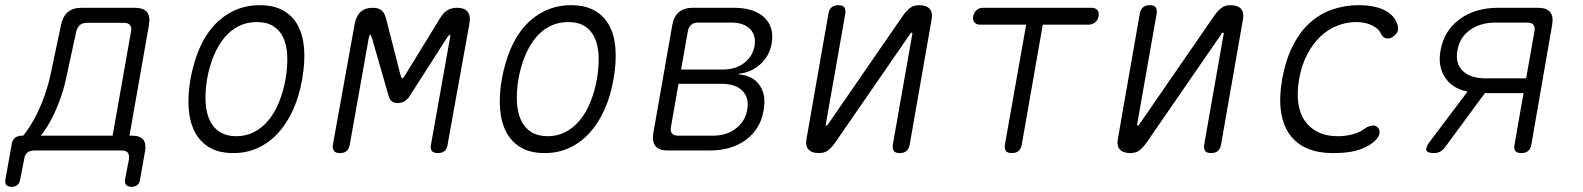

<svg xmlns="http://www.w3.org/2000/svg" viewBox="-81 -580 6101 740"><path d="M-36 140Q-50 140 -56.5 133Q-63 126 -60 111L-36 -23Q-34 -40 -23.5 -48.5Q-13 -57 3 -57H8Q24 -75 44 -109Q64 -143 82 -188Q100 -233 112 -284L154 -483Q161 -517 180.5 -533.5Q200 -550 234 -550H438Q472 -550 485.5 -533.5Q499 -517 493 -483L418 -57H429Q459 -57 471 -42Q483 -27 478 3L459 111Q457 126 448.5 133Q440 140 426 140Q411 140 405 132.5Q399 125 401 111L416 34Q418 17 411.5 8.5Q405 0 388 0H51Q34 0 24 8.5Q14 17 12 34L-3 111Q-5 125 -13.5 132.5Q-22 140 -36 140ZM424 -459Q427 -475 420 -483.5Q413 -492 396 -492H254Q237 -492 227 -483.5Q217 -475 213 -459L175 -284Q164 -231 146.5 -186Q129 -141 110 -107.5Q91 -74 76 -57H353Z M818 10Q765 10 728.5 -10.5Q692 -31 671.5 -68.5Q651 -106 646.5 -158.5Q642 -211 653 -275Q665 -340 687.5 -392.5Q710 -445 744 -482Q778 -519 822.5 -539.5Q867 -560 920 -560Q974 -560 1010.5 -539.5Q1047 -519 1067 -482Q1087 -445 1091 -393Q1095 -341 1084 -277Q1073 -212 1049.5 -159Q1026 -106 992 -68.5Q958 -31 914.5 -10.5Q871 10 818 10ZM830 -55Q866 -55 897 -70.5Q928 -86 952.5 -115Q977 -144 994 -185.5Q1011 -227 1020 -277Q1028 -327 1026 -367Q1024 -407 1010.5 -435.5Q997 -464 972 -479.5Q947 -495 909 -495Q871 -495 839.5 -479.5Q808 -464 784 -435Q760 -406 743 -365.5Q726 -325 717 -275Q709 -225 711.5 -184.5Q714 -144 728 -115Q742 -86 767.5 -70.5Q793 -55 830 -55Z M1644 -22Q1642 -6 1632.5 2Q1623 10 1606.5 10Q1590 10 1583.5 2Q1577 -6 1580 -22L1653 -432Q1656 -446 1653 -447Q1650 -446 1640 -432L1500 -213Q1491 -198 1479.5 -190.5Q1468 -183 1452 -183Q1436 -183 1428 -190.5Q1420 -198 1416 -213L1353 -432Q1348 -447 1345.5 -447Q1343 -447 1340 -432L1267 -22Q1264 -6 1255 2Q1246 10 1229.5 10Q1213 10 1206.5 2Q1200 -6 1202 -22L1286 -488Q1292 -519 1309.5 -534.5Q1327 -550 1355 -550Q1367 -550 1375.5 -547.5Q1384 -545 1390.5 -539.5Q1397 -534 1400.5 -526Q1404 -518 1407 -508L1462 -293Q1466 -278 1469.5 -278Q1473 -278 1482 -293L1614 -508Q1626 -529 1641.5 -539.5Q1657 -550 1681 -550Q1709 -550 1721.5 -534.5Q1734 -519 1728 -488Z M2018 10Q1965 10 1928.5 -10.5Q1892 -31 1871.5 -68.5Q1851 -106 1846.5 -158.5Q1842 -211 1853 -275Q1865 -340 1887.5 -392.5Q1910 -445 1944 -482Q1978 -519 2022.5 -539.5Q2067 -560 2120 -560Q2174 -560 2210.5 -539.5Q2247 -519 2267 -482Q2287 -445 2291 -393Q2295 -341 2284 -277Q2273 -212 2249.5 -159Q2226 -106 2192 -68.5Q2158 -31 2114.5 -10.5Q2071 10 2018 10ZM2030 -55Q2066 -55 2097 -70.5Q2128 -86 2152.5 -115Q2177 -144 2194 -185.5Q2211 -227 2220 -277Q2228 -327 2226 -367Q2224 -407 2210.5 -435.5Q2197 -464 2172 -479.5Q2147 -495 2109 -495Q2071 -495 2039.5 -479.5Q2008 -464 1984 -435Q1960 -406 1943 -365.5Q1926 -325 1917 -275Q1909 -225 1911.5 -184.5Q1914 -144 1928 -115Q1942 -86 1967.5 -70.5Q1993 -55 2030 -55Z M2493 0Q2459 0 2445.5 -16.5Q2432 -33 2437 -67L2510 -483Q2516 -517 2536 -533.5Q2556 -550 2590 -550H2747Q2825 -550 2864.5 -513Q2904 -476 2893 -412Q2885 -365 2850 -333Q2815 -301 2768 -296L2767 -293Q2821 -289 2847 -251Q2873 -213 2862 -154Q2856 -118 2838.5 -89.5Q2821 -61 2794 -41Q2767 -21 2732 -10.5Q2697 0 2655 0ZM2534 -257 2505 -91Q2502 -74 2509 -65.5Q2516 -57 2533 -57H2666Q2719 -57 2755 -84.5Q2791 -112 2799 -157Q2807 -203 2780.5 -230Q2754 -257 2700 -257ZM2610 -493Q2593 -493 2583 -484.5Q2573 -476 2570 -459L2544 -312H2705Q2753 -312 2786 -336.5Q2819 -361 2827 -402Q2834 -444 2809.5 -468.5Q2785 -493 2737 -493Z M3028 -48 3112 -528Q3115 -544 3124.5 -552Q3134 -560 3150 -560Q3167 -560 3173 -552Q3179 -544 3177 -528L3102 -102Q3101 -99 3101.5 -97.5Q3102 -96 3105 -96Q3107 -96 3108 -98L3111 -102L3400 -521Q3413 -539 3426.5 -549.5Q3440 -560 3462 -560Q3490 -560 3502.5 -545.5Q3515 -531 3509 -502L3425 -22Q3422 -6 3412.5 2Q3403 10 3387 10Q3370 10 3364 2Q3358 -6 3360 -22L3435 -448Q3436 -451 3435.5 -452.5Q3435 -454 3432 -454Q3430 -454 3429 -453L3426 -448L3137 -29Q3124 -11 3110.5 -0.5Q3097 10 3075 10Q3047 10 3034.5 -4.5Q3022 -19 3028 -48Z M3874 -485H3696Q3682 -485 3674.5 -494Q3667 -503 3670 -518Q3673 -532 3683 -541Q3693 -550 3707 -550H4127Q4141 -550 4148.5 -541Q4156 -532 4153 -518Q4151 -503 4140 -494Q4129 -485 4114 -485H3938L3857 -22Q3854 -6 3844.5 2Q3835 10 3819 10Q3802 10 3796 2Q3790 -6 3792 -22Z M4228 -48 4312 -528Q4315 -544 4324.5 -552Q4334 -560 4350 -560Q4367 -560 4373 -552Q4379 -544 4377 -528L4302 -102Q4301 -99 4301.5 -97.5Q4302 -96 4305 -96Q4307 -96 4308 -98L4311 -102L4600 -521Q4613 -539 4626.5 -549.5Q4640 -560 4662 -560Q4690 -560 4702.5 -545.5Q4715 -531 4709 -502L4625 -22Q4622 -6 4612.5 2Q4603 10 4587 10Q4570 10 4564 2Q4558 -6 4560 -22L4635 -448Q4636 -451 4635.5 -452.5Q4635 -454 4632 -454Q4630 -454 4629 -453L4626 -448L4337 -29Q4324 -11 4310.5 -0.5Q4297 10 4275 10Q4247 10 4234.5 -4.5Q4222 -19 4228 -48Z M4861 -277Q4875 -352 4903 -406Q4931 -460 4969.5 -494Q5008 -528 5056 -544Q5104 -560 5155 -560Q5189 -560 5214.5 -554.5Q5240 -549 5257.5 -539.5Q5275 -530 5286 -518Q5297 -506 5302 -493Q5312 -470 5304.5 -456.5Q5297 -443 5284 -436Q5270 -429 5258.5 -433Q5247 -437 5241 -451Q5233 -469 5207.5 -482Q5182 -495 5144 -495Q5110 -495 5074.5 -481.5Q5039 -468 5009.5 -440.5Q4980 -413 4958 -372Q4936 -331 4926 -275Q4917 -223 4923 -182Q4929 -141 4949 -113Q4969 -85 5000.5 -70Q5032 -55 5074 -55Q5105 -55 5133 -62.5Q5161 -70 5180 -85Q5193 -94 5207 -96Q5221 -98 5230 -88Q5234 -83 5235.5 -77Q5237 -71 5235.5 -64Q5234 -57 5229 -49.5Q5224 -42 5216 -35Q5201 -22 5183.5 -13.5Q5166 -5 5146 0.5Q5126 6 5103 8Q5080 10 5054 10Q5001 10 4959.5 -7Q4918 -24 4891.5 -59Q4865 -94 4856.5 -148Q4848 -202 4861 -277Z M5446 10Q5420 10 5416.5 -0.5Q5413 -11 5429 -33L5575 -227Q5516 -239 5488 -282Q5460 -325 5471 -385Q5484 -461 5544 -505.5Q5604 -550 5693 -550H5846Q5880 -550 5893.5 -533.5Q5907 -517 5901 -483L5821 -22Q5818 -6 5808.5 2Q5799 10 5782 10Q5766 10 5759.5 2Q5753 -6 5756 -22L5791 -221H5642L5488 -12Q5480 -1 5469.5 4.5Q5459 10 5446 10ZM5833 -459Q5836 -476 5829 -484.5Q5822 -493 5805 -493H5683Q5624 -493 5584 -464Q5544 -435 5536 -385Q5527 -336 5556.5 -307Q5586 -278 5645 -278H5801Z"/></svg>

Font: Maple Mono ExtraLight
Style: Italic
Weight: 275
Italic angle: -10°
Monospace: yes
Designer: subframe7536
Version: Version 7.000